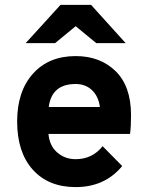

<svg xmlns="http://www.w3.org/2000/svg" viewBox="-20 -752 600 784"><path d="M205 -576H85L227 -732H352L493 -576H373L289 -645ZM50 -256Q50 -379 114.5 -451Q179 -523 289 -523Q389 -523 452 -461.5Q515 -400 515 -282Q515 -233 511 -205H178Q182 -157 213.5 -129.5Q245 -102 289 -102Q357 -102 399 -155L479 -74Q408 12 289 12Q178 12 114 -59Q50 -130 50 -256ZM179 -315H388Q382 -359 355.5 -384Q329 -409 289 -409Q191 -409 179 -315Z"/></svg>

Font: ReCut ExtraBold
Style: Regular
Weight: 800
Designer: Giant Group (for alternate capitals set)
Version: Version 2.002;FEAKit 1.0